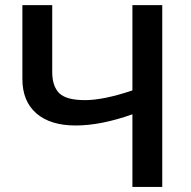

<svg xmlns="http://www.w3.org/2000/svg" viewBox="-20 -734 751 754"><path d="M500 -378.9V-713.9H617.2V0H500V-285.2Q376.5 -241.2 276.9 -241.2Q177.7 -241.2 122.8 -288.8Q67.9 -336.4 67.9 -423.8V-713.9H185.1V-451.2Q185.1 -395.5 212.6 -368.2Q240.2 -340.8 313.5 -340.8Q386.7 -340.8 500 -378.9Z"/></svg>

Font: OpenSans-Semibold
Style: Regular
Weight: 600
Foundry: Ascender Corporation
Version: Version 1.10